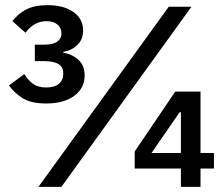

<svg xmlns="http://www.w3.org/2000/svg" viewBox="-20 -724 869 744"><path d="M153 -551Q186 -551 202 -563Q218 -575 218 -592V-596Q218 -616 202.5 -629Q187 -642 161 -642Q135 -642 114.5 -630Q94 -618 79 -597L28 -642Q49 -670 81 -687Q113 -704 164 -704Q227 -704 264.5 -677.5Q302 -651 302 -606Q302 -571 279.5 -549.5Q257 -528 225 -523V-520Q260 -514 284 -492Q308 -470 308 -432Q308 -382 267.5 -352.5Q227 -323 159 -323Q100 -323 67 -344Q34 -365 15 -393L74 -437Q88 -414 107.5 -399.5Q127 -385 159 -385Q191 -385 208 -399Q225 -413 225 -437V-442Q225 -465 206 -476Q187 -487 154 -487H115V-551ZM129 0 634 -698H722L218 0ZM681 0V-71H502V-137L659 -369H757V-131H809V-71H757V0ZM681 -289H676L567 -131H681Z"/></svg>

Font: IBM Plex Sans Thai Medm
Style: Regular
Weight: 500
Designer: Mike Abbink, Paul van der Laan, Pieter van Rosmalen, Ben Mitchell, Mark Frömberg
Foundry: Bold Monday
Version: Version 1.2